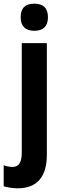

<svg xmlns="http://www.w3.org/2000/svg" viewBox="-56 -781 336 1041"><path d="M56 -687C56 -637 84 -614 130 -614C176 -614 204 -637 204 -687C204 -738 178 -761 130 -761C83 -761 56 -739 56 -687ZM42 240C146 239 198 176 198 59V-547H62V47C62 102 44 124 12 124C-4 124 -19 121 -36 115V229C-13 236 15 240 42 240Z"/></svg>

Font: Noto Sans Georgian Condensed Bold
Style: Regular
Weight: 700
Width: 3
Designer: Monotype Design Team, Akaki Razmadze
Foundry: Google LLC
Version: Version 2.005